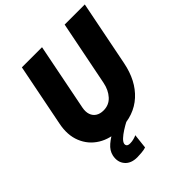

<svg xmlns="http://www.w3.org/2000/svg" viewBox="-251 -870 1234 1234"><g transform="rotate(-45 365.5 -253.0)"><path d="M324.2 7.8Q236.8 7.8 174.3 -30.5Q111.8 -68.8 84.2 -137Q56.6 -205.1 74.7 -293.9L159.2 -719.7H342.3L251.5 -261.7Q245.1 -228.5 253.4 -203.9Q261.7 -179.2 282.7 -165.8Q303.7 -152.3 335 -152.3Q384.8 -152.3 417 -188Q449.2 -223.6 460 -278.3L547.9 -719.7H731L642.6 -274.4Q616.2 -141.1 534.4 -66.7Q452.6 7.8 324.2 7.8ZM274.9 213.9Q218.3 213.9 189.9 179.9Q161.6 146 171.9 95.2Q179.7 58.1 213.6 29.1Q247.6 0 305.2 -29.8L391.1 0Q364.7 13.7 339.6 29.8Q314.5 45.9 297.4 61.8Q280.3 77.6 276.9 91.8Q274.9 102.5 281.2 110.4Q287.6 118.2 307.1 118.2Q323.7 118.2 341.1 113.3Q358.4 108.4 366.2 104L355 204.1Q338.4 210 313.5 211.9Q288.6 213.9 274.9 213.9Z"/></g></svg>

Font: Reddit Sans Black
Style: Italic
Weight: 900
Italic angle: -11.25°
Designer: Stephen Hutchings
Version: Version 1.013